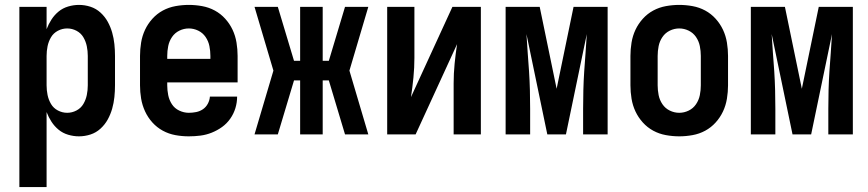

<svg xmlns="http://www.w3.org/2000/svg" viewBox="-20 -548 3540 783"><path d="M59 215V-520H170V-429Q178 -450 190 -468.5Q202 -487 219 -501Q236 -515 258 -521.5Q280 -528 302 -528Q326 -528 349 -520.5Q372 -513 390 -496.5Q408 -480 419.5 -459Q431 -438 437.5 -415Q444 -392 446.5 -368Q449 -344 449 -320V-200Q449 -176 446.5 -152Q444 -128 437.5 -105Q431 -82 419.5 -61Q408 -40 390 -23.5Q372 -7 349 0.5Q326 8 302 8Q280 8 258 1.5Q236 -5 219 -19Q202 -33 190 -51.5Q178 -70 170 -91V215ZM254 -88Q274 -88 292 -97.5Q310 -107 320 -124Q330 -141 334 -160.5Q338 -180 338 -200V-320Q338 -340 334 -359.5Q330 -379 320 -396Q310 -413 292 -422.5Q274 -432 254 -432Q234 -432 216 -422.5Q198 -413 188 -396Q178 -379 174 -359.5Q170 -340 170 -320V-200Q170 -180 174 -160.5Q178 -141 188 -124Q198 -107 216 -97.5Q234 -88 254 -88Z M750 8Q722 8 695 3Q668 -2 644 -15Q620 -28 601.5 -48.5Q583 -69 571.5 -94Q560 -119 555.5 -146Q551 -173 551 -200V-320Q551 -347 555.5 -374.5Q560 -402 571.5 -426.5Q583 -451 601.5 -471.5Q620 -492 644 -505Q668 -518 695.5 -523Q723 -528 750 -528Q777 -528 804.5 -523Q832 -518 856 -505Q880 -492 898.5 -471.5Q917 -451 928.5 -426.5Q940 -402 944.5 -374.5Q949 -347 949 -320V-212H662V-200Q662 -180 666 -160Q670 -140 681 -123Q692 -106 711 -97Q730 -88 750 -88Q765 -88 780 -91Q795 -94 807.5 -102.5Q820 -111 827.5 -125Q835 -139 836 -154H947Q947 -130 940 -107Q933 -84 919 -64Q905 -44 885.5 -30Q866 -16 843.5 -7Q821 2 797.5 5Q774 8 750 8ZM662 -308H838V-320Q838 -340 834 -360Q830 -380 818.5 -397Q807 -414 788.5 -423Q770 -432 750 -432Q730 -432 711.5 -423Q693 -414 681.5 -397Q670 -380 666 -360Q662 -340 662 -320Z M1018 0 1095 -260 1018 -520H1113L1179 -300H1204V-520H1296V-300H1321L1387 -520H1482L1405 -260L1482 0H1387L1321 -220H1296V0H1204V-220H1179L1113 0Z M1559 0V-520H1670V-312Q1670 -272 1666 -231.5Q1662 -191 1656 -152L1825 -520H1941V0H1830V-208Q1830 -248 1834 -288.5Q1838 -329 1844 -368L1675 0Z M2042 0V-520H2181L2250 -186L2319 -520H2458V0H2358V-104Q2358 -142 2359 -180.5Q2360 -219 2362.5 -257Q2365 -295 2368 -333Q2371 -371 2373 -409L2288 0H2212L2127 -409Q2129 -371 2132 -333Q2135 -295 2137.5 -257Q2140 -219 2141 -180.5Q2142 -142 2142 -104V0Z M2750 8Q2723 8 2695.5 3Q2668 -2 2644 -15Q2620 -28 2601.5 -48.5Q2583 -69 2571.5 -93.5Q2560 -118 2555.5 -145.5Q2551 -173 2551 -200V-320Q2551 -347 2555.5 -374.5Q2560 -402 2571.5 -426.5Q2583 -451 2601.5 -471.5Q2620 -492 2644 -505Q2668 -518 2695.5 -523Q2723 -528 2750 -528Q2777 -528 2804.5 -523Q2832 -518 2856 -505Q2880 -492 2898.5 -471.5Q2917 -451 2928.5 -426.5Q2940 -402 2944.5 -374.5Q2949 -347 2949 -320V-200Q2949 -173 2944.5 -145.5Q2940 -118 2928.5 -93.5Q2917 -69 2898.5 -48.5Q2880 -28 2856 -15Q2832 -2 2804.5 3Q2777 8 2750 8ZM2750 -88Q2770 -88 2788.5 -97Q2807 -106 2818.5 -123Q2830 -140 2834 -160Q2838 -180 2838 -200V-320Q2838 -340 2834 -360Q2830 -380 2818.5 -397Q2807 -414 2788.5 -423Q2770 -432 2750 -432Q2730 -432 2711.5 -423Q2693 -414 2681.5 -397Q2670 -380 2666 -360Q2662 -340 2662 -320V-200Q2662 -180 2666 -160Q2670 -140 2681.5 -123Q2693 -106 2711.5 -97Q2730 -88 2750 -88Z M3042 0V-520H3181L3250 -186L3319 -520H3458V0H3358V-104Q3358 -142 3359 -180.5Q3360 -219 3362.5 -257Q3365 -295 3368 -333Q3371 -371 3373 -409L3288 0H3212L3127 -409Q3129 -371 3132 -333Q3135 -295 3137.5 -257Q3140 -219 3141 -180.5Q3142 -142 3142 -104V0Z"/></svg>

Font: Iosevka Term Curly
Style: Bold
Weight: 700
Designer: Belleve Invis
Foundry: Belleve Invis
Version: Version 32.3.0